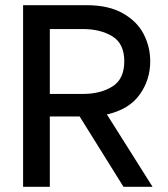

<svg xmlns="http://www.w3.org/2000/svg" viewBox="-20 -720 646 740"><path d="M314 -700Q399 -700 454 -668.5Q509 -637 534 -588Q559 -539 559 -484Q559 -412 518 -355Q477 -298 392 -279L568 0H456L287 -271H172V0H69V-700ZM300 -358Q367 -358 413 -386.5Q459 -415 459 -484Q459 -552 413 -580Q367 -608 300 -608H172V-358Z"/></svg>

Font: Lopes Sans Medium
Style: Regular
Weight: 500
Designer: Gabriel Lam, Diego Maldonado
Foundry: TypeRant, Foresti Design
Version: Version 4.000